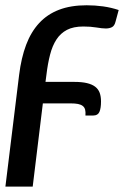

<svg xmlns="http://www.w3.org/2000/svg" viewBox="-24 -538 470 728"><path d="M48.5 -254Q56.5 -318.5 75 -367.8Q93.5 -417 124.5 -450.5Q155.5 -484 200 -501Q244.5 -518 304.5 -518Q336 -518 366.8 -513.8Q397.5 -509.5 426 -500L414.5 -457.5Q410.5 -440 400.5 -435Q390.5 -430 377.5 -430Q363.5 -430 341.5 -433.8Q319.5 -437.5 292 -437.5Q254.5 -437.5 230 -424.8Q205.5 -412 190 -388.2Q174.5 -364.5 165.8 -330.5Q157 -296.5 152 -254L148.5 -227.5H257.5Q286 -227.5 305.2 -223Q324.5 -218.5 336.5 -209.5Q348.5 -200.5 353.8 -186.5Q359 -172.5 359 -153.5Q359 -127.5 353 -113.8Q347 -100 329.5 -100H300Q301 -113.5 298.8 -122.2Q296.5 -131 289.8 -136.2Q283 -141.5 271.8 -143.8Q260.5 -146 243.5 -146H138.5L100 169.5H-3.5Z"/></svg>

Font: Lato SemiBold
Style: Italic
Weight: 600
Italic angle: -7°
Designer: Lukasz Dziedzic with Adam Twardoch and Botio Nikoltchev
Foundry: tyPoland Lukasz Dziedzic
Version: Version 2.015; 2015-08-06; http://www.latofonts.com/